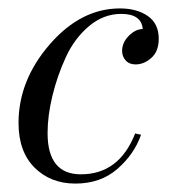

<svg xmlns="http://www.w3.org/2000/svg" viewBox="-20 -427 411 456"><path d="M159 9Q100 9 62 -29Q24 -67 24 -135Q24 -236 98 -321.5Q172 -407 265 -407Q305 -407 331 -389Q357 -371 357 -335Q357 -305 339.5 -289.5Q322 -274 302 -274Q287 -274 278.5 -283.5Q270 -293 270 -306Q270 -326 286 -342Q302 -358 319 -358Q316 -394 268 -394Q226 -394 191.5 -365Q157 -336 136.5 -291.5Q116 -247 104.5 -199.5Q93 -152 93 -111Q93 -13 172 -13Q263 -13 301 -110L315 -107Q299 -61 259 -26Q219 9 159 9Z"/></svg>

Font: HK Venetian
Style: Italic
Weight: 400
Italic angle: -12°
Version: Version 1.000;PS 001.000;hotconv 1.0.88;makeotf.lib2.5.64775